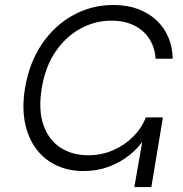

<svg xmlns="http://www.w3.org/2000/svg" viewBox="-20 -758 743 778"><path d="M318.8 -64.9Q256.8 -64.9 207.3 -88.6Q157.7 -112.3 125.2 -156.7Q92.8 -201.2 80.8 -262.9Q68.8 -324.7 81.5 -401.4Q98.6 -503.9 149.9 -579.6Q201.2 -655.3 276.4 -696.5Q351.6 -737.8 439.5 -737.8Q495.1 -737.8 539.1 -721.4Q583 -705.1 614.3 -675.8Q645.5 -646.5 662.4 -606.7Q679.2 -566.9 679.7 -520H610.4Q607.9 -564.5 585.9 -599.4Q564 -634.3 524.7 -654.3Q485.4 -674.3 431.2 -674.3Q365.2 -674.3 306.4 -642.3Q247.6 -610.4 205.8 -549.8Q164.1 -489.3 149.4 -401.9Q134.8 -314 155.5 -252.9Q176.3 -191.9 224.1 -160.4Q272 -128.9 337.4 -128.9Q391.6 -128.9 438.2 -149.2Q484.9 -169.4 519.5 -204.1Q554.2 -238.8 570.8 -282.2H602.5Q593.3 -239.7 568.6 -200.7Q543.9 -161.6 506.6 -131.1Q469.2 -100.6 421.6 -82.8Q374 -64.9 318.8 -64.9ZM524.4 0 573.7 -282.2H640.1L593.3 0Z"/></svg>

Font: Inter 17pt Light
Style: Italic
Weight: 300
Italic angle: -9.3988°
Version: Version 4.001;git-66647c0bb